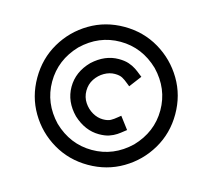

<svg xmlns="http://www.w3.org/2000/svg" viewBox="-103 -833 1071 968"><g transform="rotate(15 432.5 -349.0)"><path d="M446.3 -467.8Q418.5 -467.8 391.6 -452.4Q364.7 -437 346.9 -410.2Q329.1 -383.3 329.1 -349.1Q329.1 -315.4 346.9 -288.6Q364.7 -261.7 391.6 -246.3Q418.5 -231 446.3 -231Q471.7 -231 486.3 -239Q501 -247.1 517.1 -260.7Q523.9 -266.6 531.7 -272.5L578.6 -210.4Q572.3 -205.6 565.4 -200.2Q552.7 -189.5 536.6 -178.7Q520.5 -168 498.8 -160.6Q477.1 -153.3 446.3 -153.3Q374 -153.3 312 -210.4Q251.5 -272 251.5 -349.1Q251.5 -426.8 312 -488.3Q374 -545.4 446.3 -545.4Q477.1 -545.4 498.8 -538.1Q520.5 -530.8 536.6 -520Q552.7 -509.3 565.4 -498.5Q572.3 -493.2 578.6 -488.3L531.7 -426.3Q523.9 -432.1 517.1 -438Q501 -451.7 486.3 -459.7Q471.7 -467.8 446.3 -467.8ZM631.8 -149.9Q714.8 -236.3 714.8 -349.1Q714.8 -462.4 631.8 -548.8Q545.4 -631.8 432.1 -631.8Q319.3 -631.8 232.9 -548.8Q150.4 -462.4 150.4 -349.1Q150.4 -236.3 232.9 -149.9Q319.3 -67.4 432.1 -67.4Q545.4 -67.4 631.8 -149.9ZM432.1 -709.5Q531.7 -709.5 613.5 -660.9Q695.3 -612.3 743.9 -530.5Q792.5 -448.7 792.5 -349.1Q792.5 -250 743.9 -168.2Q695.3 -86.4 613.5 -38.1Q531.7 10.3 432.1 10.3Q333 10.3 251.2 -38.1Q169.4 -86.4 121.1 -168.2Q72.8 -250 72.8 -349.1Q72.8 -448.7 121.1 -530.5Q169.4 -612.3 251.2 -660.9Q333 -709.5 432.1 -709.5Z"/></g></svg>

Font: Turpis
Style: Regular
Weight: 400
Designer: GGBotNet
Foundry: f0n7
Version: 1.00